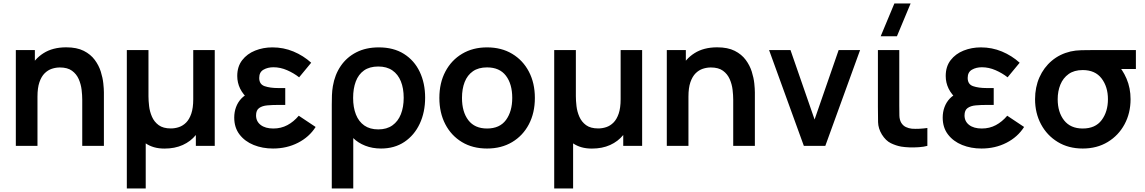

<svg xmlns="http://www.w3.org/2000/svg" viewBox="-20 -822 6450 1082"><path d="M443.5 0V-260.2Q443.5 -285.2 439.9 -316.2Q436.2 -347.2 423.7 -376Q411.1 -404.8 385.8 -423.3Q360.6 -441.8 317.3 -441.8Q294.5 -441.8 272 -434.4Q249.6 -426.9 231.4 -408.8Q213.2 -390.7 202.2 -358.8Q191.2 -326.8 191.2 -277.5L119.7 -308.2Q119.7 -376.9 146.4 -433Q173.2 -489.2 225.1 -522.2Q277 -555.3 353.2 -555.3Q412.9 -555.3 452 -535.5Q491 -515.7 514 -484.5Q537 -453.4 548 -418.4Q559 -383.3 562.2 -352Q565.5 -320.8 565.5 -301.5V0ZM69.2 0V-540H176.5V-372.5H191.2V0Z M694.7 240V-540H816.7V-279.8Q816.7 -254.8 820.3 -223.8Q823.9 -192.8 836.5 -164Q849.1 -135.2 874.3 -116.7Q899.6 -98.2 942.8 -98.2Q965.7 -98.2 988.1 -105.6Q1010.6 -113.1 1028.8 -131.2Q1046.9 -149.3 1058 -181.5Q1069 -213.6 1069 -262.5V-540H1190.2V0H1083.7V-61.2Q1054.5 -25.1 1009.9 -4.9Q965.2 15.3 907 15.3Q874.4 15.3 848 7.7Q821.7 0 801.2 -14V240Z M1518.5 15Q1459.2 15 1409.6 -5Q1359.9 -25.1 1330 -64Q1300 -103 1300 -159.3Q1300 -190.8 1310.1 -218.1Q1320.2 -245.5 1339.5 -266.1Q1358.9 -286.7 1386.5 -298L1384.7 -258.8Q1349.5 -289.1 1333.2 -322.6Q1317 -356.1 1317 -393.8Q1317 -447 1344.8 -482.9Q1372.5 -518.8 1417.8 -536.9Q1463 -555 1515 -555Q1577.7 -555 1633.6 -531.8Q1689.5 -508.5 1733.7 -468.5L1665.7 -386.3Q1635.9 -409.8 1597.9 -426.4Q1559.8 -443 1520.8 -443Q1488.8 -443 1464.8 -429.2Q1440.8 -415.4 1440.8 -382.8Q1440.8 -346.8 1471.5 -336.3Q1502.2 -325.8 1547.7 -325.8H1587.5V-230.7H1547.5Q1515 -230.7 1486.5 -228.2Q1458 -225.7 1440.5 -213.3Q1423 -200.9 1423 -171.7Q1423 -137.9 1449 -117.9Q1475.1 -97.8 1520.3 -97.8Q1563.8 -97.8 1599.4 -116.8Q1634.9 -135.7 1663.7 -169.8L1758.7 -106.5Q1722.7 -49.8 1659.3 -17.4Q1596 15 1518.5 15Z M1849.7 240V-231.8Q1849.7 -258.8 1850.6 -285.1Q1851.6 -311.4 1855.8 -336.2Q1866.6 -400.9 1900.3 -450.3Q1934.1 -499.7 1988.3 -527.3Q2042.5 -555 2114.5 -555Q2198.2 -555 2256.6 -518.1Q2315 -481.2 2345.4 -417.1Q2375.8 -353 2375.8 -271.8Q2375.8 -189.6 2345.3 -124.6Q2314.8 -59.7 2259 -22.3Q2203.3 15 2127.2 15Q2078.6 15 2038 -1Q1997.3 -17.1 1970.8 -43.8V240ZM2111.7 -92.8Q2159.6 -92.8 2191.4 -115.5Q2223.2 -138.1 2239.1 -178.3Q2255 -218.6 2255 -271Q2255 -324.2 2239 -363.7Q2223.1 -403.2 2191.3 -425.2Q2159.5 -447.2 2111.7 -447.2Q2062.8 -447.2 2031.4 -425Q2000 -402.8 1985 -362.8Q1970 -322.9 1970 -270.3Q1970 -216.6 1985.8 -176.7Q2001.6 -136.8 2033 -114.8Q2064.4 -92.8 2111.7 -92.8Z M2724.7 15Q2643.4 15 2583 -21.5Q2522.6 -58 2489.3 -122.3Q2456 -186.6 2456 -270.2Q2456 -354.8 2490 -419Q2524 -483.2 2584.5 -519.1Q2644.9 -555 2724.7 -555Q2806 -555 2866.6 -518.5Q2927.2 -482.1 2960.7 -417.9Q2994.2 -353.7 2994.2 -270.2Q2994.2 -185.9 2960.5 -121.7Q2926.8 -57.4 2866.1 -21.2Q2805.4 15 2724.7 15ZM2724.7 -97.8Q2796.2 -97.8 2831.5 -146Q2866.7 -194.2 2866.7 -270.2Q2866.7 -348.6 2831 -395.4Q2795.3 -442.2 2724.7 -442.2Q2676.2 -442.2 2645 -420.3Q2613.8 -398.5 2598.6 -359.8Q2583.5 -321.2 2583.5 -270.2Q2583.5 -191.4 2619.3 -144.6Q2655.2 -97.8 2724.7 -97.8Z M3103.2 240V-540H3225.2V-279.8Q3225.2 -254.8 3228.8 -223.8Q3232.4 -192.8 3245 -164Q3257.6 -135.2 3282.8 -116.7Q3308.1 -98.2 3351.3 -98.2Q3374.2 -98.2 3396.6 -105.6Q3419.1 -113.1 3437.2 -131.2Q3455.4 -149.3 3466.5 -181.5Q3477.5 -213.6 3477.5 -262.5V-540H3598.7V0H3492.2V-61.2Q3463 -25.1 3418.4 -4.9Q3373.8 15.3 3315.5 15.3Q3282.9 15.3 3256.5 7.7Q3230.2 0 3209.7 -14V240Z M4112 0V-260.2Q4112 -285.2 4108.4 -316.2Q4104.8 -347.2 4092.2 -376Q4079.6 -404.8 4054.3 -423.3Q4029.1 -441.8 3985.8 -441.8Q3963 -441.8 3940.5 -434.4Q3918.1 -426.9 3899.9 -408.8Q3881.8 -390.7 3870.7 -358.8Q3859.7 -326.8 3859.7 -277.5L3788.2 -308.2Q3788.2 -376.9 3814.9 -433Q3841.7 -489.2 3893.6 -522.2Q3945.5 -555.3 4021.7 -555.3Q4081.4 -555.3 4120.5 -535.5Q4159.5 -515.7 4182.5 -484.5Q4205.5 -453.4 4216.5 -418.4Q4227.5 -383.3 4230.8 -352Q4234 -320.8 4234 -301.5V0ZM3737.7 0V-540H3845V-372.5H3859.7V0Z M4510 0 4314 -540H4434.7L4570.5 -148.5L4706.2 -540H4827L4631 0Z M5034.5 -617.5H4943L5020.2 -802.5H5111.7ZM5058.6 4.2Q5029 -1.2 5000.5 -15Q4971.9 -28.8 4949.9 -63.8Q4929.2 -97.8 4928.3 -133.6Q4927.4 -169.4 4927.4 -220.7V-540H5047.8V-227.3Q5047.8 -194 5048.4 -170.5Q5049.1 -147 5058.8 -130.2Q5069 -113.7 5084.9 -106.1Q5100.8 -98.6 5117.8 -96.8Q5137.8 -95.2 5161.3 -96.4Q5184.8 -97.6 5206.1 -100.8V0Q5185.9 5.6 5158.6 7.5Q5131.2 9.5 5104.5 8.5Q5077.7 7.4 5058.6 4.2Z M5511 15Q5451.8 15 5402.1 -5Q5352.4 -25.1 5322.5 -64Q5292.5 -103 5292.5 -159.3Q5292.5 -190.8 5302.6 -218.1Q5312.7 -245.5 5332 -266.1Q5351.4 -286.7 5379 -298L5377.2 -258.8Q5342 -289.1 5325.8 -322.6Q5309.5 -356.1 5309.5 -393.8Q5309.5 -447 5337.2 -482.9Q5365 -518.8 5410.2 -536.9Q5455.5 -555 5507.5 -555Q5570.2 -555 5626.1 -531.8Q5682 -508.5 5726.2 -468.5L5658.2 -386.3Q5628.4 -409.8 5590.4 -426.4Q5552.3 -443 5513.3 -443Q5481.2 -443 5457.3 -429.2Q5433.3 -415.4 5433.3 -382.8Q5433.3 -346.8 5464 -336.3Q5494.7 -325.8 5540.2 -325.8H5580V-230.7H5540Q5507.5 -230.7 5479 -228.2Q5450.5 -225.7 5433 -213.3Q5415.5 -200.9 5415.5 -171.7Q5415.5 -137.9 5441.5 -117.9Q5467.6 -97.8 5512.8 -97.8Q5556.3 -97.8 5591.9 -116.8Q5627.4 -135.7 5656.2 -169.8L5751.2 -106.5Q5715.2 -49.8 5651.8 -17.4Q5588.5 15 5511 15Z M6081.7 15Q6001.1 15 5940.6 -22Q5880.1 -58.9 5846.5 -121.9Q5813 -184.8 5813 -263Q5813 -330.5 5837.6 -386.1Q5862.2 -441.7 5907.2 -479.6Q5952.2 -517.6 6013.3 -532Q6039.7 -538.2 6074.6 -539.1Q6109.5 -540 6155 -540H6381.2V-433H6243.2L6271 -465.3Q6305.8 -431.6 6328.5 -378.7Q6351.2 -325.8 6351.2 -263Q6351.2 -184.4 6317.2 -121.5Q6283.2 -58.5 6222.5 -21.8Q6161.8 15 6081.7 15ZM6081.7 -97.8Q6152.8 -97.8 6188.2 -145.2Q6223.7 -192.5 6223.7 -263Q6223.7 -332.9 6187.8 -380Q6151.9 -427.1 6081.7 -427.2Q6033.4 -427.2 6002.2 -404.8Q5970.9 -382.4 5955.7 -345.2Q5940.5 -308 5940.5 -263Q5940.5 -189.8 5976.6 -143.8Q6012.8 -97.8 6081.7 -97.8Z"/></svg>

Font: Manrope ExtraLight
Style: Regular
Weight: 200
Designer: Mikhail Sharanda
Foundry: Mikhail Sharanda
Version: Version 4.505